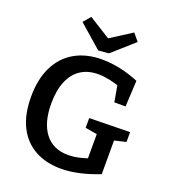

<svg xmlns="http://www.w3.org/2000/svg" viewBox="-166 -1059 1055 1190"><g transform="rotate(20 361.5 -463.5)"><path d="M373 11Q275 11 201.5 -29.5Q128 -70 88 -149.5Q48 -229 48 -346Q48 -462 88.5 -544Q129 -626 204.5 -669.5Q280 -713 385 -713Q442 -713 503.5 -700Q565 -687 628 -661L619 -489H545L524 -608L543 -590Q505 -603 466 -611Q427 -619 393 -619Q326 -619 278.5 -588Q231 -557 205.5 -496.5Q180 -436 180 -348Q180 -223 233.5 -153.5Q287 -84 387 -84Q419 -84 453.5 -91.5Q488 -99 525 -112L510 -86V-285L530 -263L432 -280V-344L700 -349V-284L611 -263L624 -285V-44Q556 -17 492.5 -3Q429 11 373 11ZM513 -938 553 -890 410 -763 341 -757 189 -890 230 -938 415 -822 333 -823Z"/></g></svg>

Font: Bitter Thin SemiBold
Style: Regular
Weight: 600
Version: Version 2.002